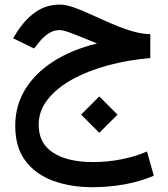

<svg xmlns="http://www.w3.org/2000/svg" viewBox="-20 -466 720 824"><path d="M625 -319.3V-216.8Q531.2 -209 445.3 -186Q359.4 -163.1 292 -126.2Q224.6 -89.4 185.3 -40Q146 9.3 146 69.8Q146 148.9 207.8 189.2Q269.5 229.5 379.9 229.5Q440.9 229.5 500.7 217.8Q560.5 206.1 610.8 184.1L640.1 288.1Q582.5 313 514.4 325.2Q446.3 337.4 377.9 337.4Q283.7 337.4 208.5 310.1Q133.3 282.7 89.4 224.6Q45.4 166.5 45.4 73.7Q45.4 -12.7 88.4 -82.8Q131.3 -152.8 210.2 -203.1Q289.1 -253.4 396.5 -279.3Q342.8 -301.8 297.9 -319.3Q252.9 -336.9 237.3 -336.9Q209 -336.9 186.3 -321.3Q163.6 -305.7 145 -281.2L126 -257.8L36.1 -301.8L49.8 -323.7Q85 -380.4 131.1 -413.3Q177.2 -446.3 237.8 -446.3Q263.2 -446.3 297.9 -433.8Q332.5 -421.4 372.8 -402.8Q413.1 -384.3 456.3 -365.5Q499.5 -346.7 542.5 -333.5Q585.4 -320.3 625 -319.3ZM406.2 -52.2 484.4 25.9 406.2 104 328.1 25.9Z"/></svg>

Font: Vazirmatn UI FD Medium
Style: Regular
Weight: 500
Designer: Saber Rastikerdar
Foundry: Saber Rastikerdar
Version: Version 33.003